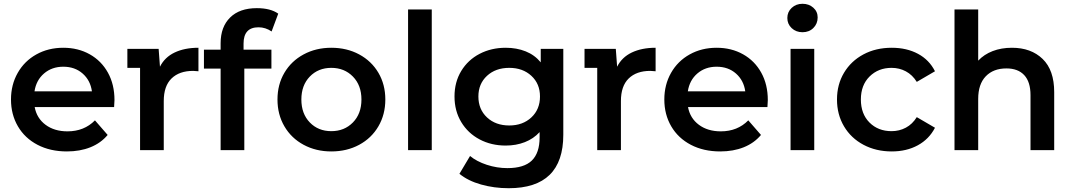

<svg xmlns="http://www.w3.org/2000/svg" viewBox="-20 -792 5659 1013"><path d="M582 -227H163Q174 -168 220.5 -133.5Q267 -99 336 -99Q424 -99 481 -157L548 -80Q512 -37 457 -15Q402 7 333 7Q245 7 178 -28Q111 -63 74.5 -125.5Q38 -188 38 -267Q38 -345 73.5 -407.5Q109 -470 172 -505Q235 -540 314 -540Q392 -540 453.5 -505.5Q515 -471 549.5 -408.5Q584 -346 584 -264Q584 -251 582 -227ZM162 -310H465Q457 -368 416 -404Q375 -440 314 -440Q254 -440 212.5 -404.5Q171 -369 162 -310Z M1027 -540V-416Q1007 -418 999 -418Q926 -418 885 -378Q844 -338 844 -259V0H719V-434H652V-534H817L824 -440Q849 -490 901.5 -515Q954 -540 1027 -540Z M1265 -562V-530H1412V-430H1269V0H1144V-430H1056V-530H1144V-564Q1144 -650 1194 -699.5Q1244 -749 1335 -749Q1407 -749 1448 -720L1413 -626Q1381 -648 1344 -648Q1265 -648 1265 -562Z M1444 -267Q1444 -346 1480.5 -408Q1517 -470 1582 -505Q1647 -540 1728 -540Q1810 -540 1875 -505Q1940 -470 1976.5 -408Q2013 -346 2013 -267Q2013 -188 1976.5 -125.5Q1940 -63 1875 -28Q1810 7 1728 7Q1647 7 1582 -28Q1517 -63 1480.5 -125.5Q1444 -188 1444 -267ZM1887 -267Q1887 -342 1842 -388Q1797 -434 1728 -434Q1659 -434 1614.5 -388Q1570 -342 1570 -267Q1570 -192 1614.5 -146Q1659 -100 1728 -100Q1797 -100 1842 -146Q1887 -192 1887 -267Z M2133 -742H2258V0H2133Z M2952 -534V-81Q2952 201 2664 201Q2587 201 2518 181.5Q2449 162 2404 125L2460 31Q2495 60 2548.5 77.5Q2602 95 2657 95Q2745 95 2786 55Q2827 15 2827 -67V-95Q2795 -60 2749 -42Q2703 -24 2648 -24Q2572 -24 2510.5 -56.5Q2449 -89 2413.5 -148Q2378 -207 2378 -283Q2378 -359 2413.5 -417.5Q2449 -476 2510.5 -508Q2572 -540 2648 -540Q2706 -540 2753.5 -521Q2801 -502 2833 -463V-534ZM2829 -283Q2829 -350 2783.5 -392Q2738 -434 2667 -434Q2595 -434 2549.5 -392Q2504 -350 2504 -283Q2504 -215 2549.5 -172.5Q2595 -130 2667 -130Q2738 -130 2783.5 -172.5Q2829 -215 2829 -283Z M3439 -540V-416Q3419 -418 3411 -418Q3338 -418 3297 -378Q3256 -338 3256 -259V0H3131V-434H3064V-534H3229L3236 -440Q3261 -490 3313.5 -515Q3366 -540 3439 -540Z M4029 -227H3610Q3621 -168 3667.5 -133.5Q3714 -99 3783 -99Q3871 -99 3928 -157L3995 -80Q3959 -37 3904 -15Q3849 7 3780 7Q3692 7 3625 -28Q3558 -63 3521.5 -125.5Q3485 -188 3485 -267Q3485 -345 3520.5 -407.5Q3556 -470 3619 -505Q3682 -540 3761 -540Q3839 -540 3900.5 -505.5Q3962 -471 3996.5 -408.5Q4031 -346 4031 -264Q4031 -251 4029 -227ZM3609 -310H3912Q3904 -368 3863 -404Q3822 -440 3761 -440Q3701 -440 3659.5 -404.5Q3618 -369 3609 -310Z M4151 -534H4276V0H4151ZM4134 -697Q4134 -729 4157 -750.5Q4180 -772 4214 -772Q4248 -772 4271 -751.5Q4294 -731 4294 -700Q4294 -667 4271.5 -644.5Q4249 -622 4214 -622Q4180 -622 4157 -643.5Q4134 -665 4134 -697Z M4396 -267Q4396 -346 4433 -408Q4470 -470 4535.5 -505Q4601 -540 4685 -540Q4764 -540 4823.5 -508Q4883 -476 4913 -416L4817 -360Q4794 -397 4759.5 -415.5Q4725 -434 4684 -434Q4614 -434 4568 -388.5Q4522 -343 4522 -267Q4522 -191 4567.5 -145.5Q4613 -100 4684 -100Q4725 -100 4759.5 -118.5Q4794 -137 4817 -174L4913 -118Q4882 -58 4822.5 -25.5Q4763 7 4685 7Q4602 7 4536 -28Q4470 -63 4433 -125.5Q4396 -188 4396 -267Z M5542 -306V0H5417V-290Q5417 -360 5384 -395.5Q5351 -431 5290 -431Q5221 -431 5181 -389.5Q5141 -348 5141 -270V0H5016V-742H5141V-472Q5172 -505 5217.5 -522.5Q5263 -540 5319 -540Q5420 -540 5481 -481Q5542 -422 5542 -306Z"/></svg>

Font: mBank SemiBold
Style: Regular
Weight: 600
Designer: Julieta Ulanovsky
Foundry: Julieta Ulanovsky
Version: Version 7.200